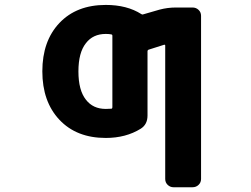

<svg xmlns="http://www.w3.org/2000/svg" viewBox="-20 -578 1040 795"><path d="M698.2 197.3Q684.6 197.3 674.3 187.5Q664.1 177.7 664.1 163.1V-389.6Q664.1 -393.6 659.2 -392.6L594.7 -372.1Q590.8 -370.1 590.8 -366.2V-99.6Q590.8 -62.5 562.5 -44.9Q501 -6.8 418 -6.8Q296.9 -6.8 226.1 -82Q155.3 -157.2 155.3 -282.7Q155.3 -408.2 226.1 -482.9Q296.9 -557.6 418 -557.6Q505.9 -557.6 565.4 -519.5Q569.3 -516.6 573.2 -518.6L640.6 -538.1Q673.8 -546.9 708 -546.9H777.3Q792 -546.9 802.2 -537.1Q812.5 -527.3 812.5 -512.7V163.1Q812.5 177.7 802.2 187.5Q792 197.3 777.3 197.3ZM418 -437.5Q365.2 -437.5 335.9 -399.4Q304.7 -360.4 304.7 -282.2Q304.7 -204.1 335.9 -165Q365.2 -127 418 -127Q431.6 -127 441.4 -127.9Q445.3 -128.9 445.3 -133.8V-430.7Q445.3 -434.6 441.4 -435.5Q431.6 -437.5 418 -437.5Z"/></svg>

Font: Rounded-L Mgen+ 1m bold
Style: Bold
Weight: 700
Designer: [Source Han Sans]
Ryoko NISHIZUKA  (kana & ideographs); Paul D. Hunt (Latin, Greek & Cyrillic); Wenlong ZHANG  (bopomofo
Version: Version 1.059.20150602